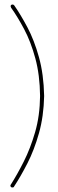

<svg xmlns="http://www.w3.org/2000/svg" viewBox="-20 -730 258 848"><path d="M28 85Q56 41 85 -16.5Q114 -74 135 -146Q156 -218 157 -306Q156 -399 136 -472.5Q116 -546 86.5 -601.5Q57 -657 29 -696Q27 -700 27 -702Q27 -710 36 -710Q40 -710 43 -706Q71 -666 101 -609.5Q131 -553 152 -477.5Q173 -402 175 -306Q173 -216 152 -141.5Q131 -67 101 -8.5Q71 50 42 94Q41 98 35 98Q26 98 26 89Q26 87 28 85Z"/></svg>

Font: Libertine Sup Thin
Style: Regular
Weight: 100
Designer: Bastien Sozeau
Foundry: NBR — Bastien Sozeau
Version: Version 2.003; ttfautohint (v1.8.4.7-5d5b);gftools[0.9.33]